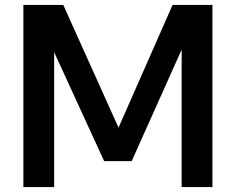

<svg xmlns="http://www.w3.org/2000/svg" viewBox="-20 -760 958 780"><path d="M75 0V-740H237L461.5 -241.5L681 -740H843V0H718V-558.5L515 -105.5H403L200 -548V0Z"/></svg>

Font: Encode Sans SmBold
Style: Regular
Weight: 600
Designer: Multiple Designers
Foundry: Impallari Type
Version: Version 3.002; ttfautohint (v1.8.3) -l 8 -r 50 -G 200 -x 14 